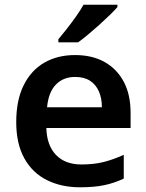

<svg xmlns="http://www.w3.org/2000/svg" viewBox="-20 -786 621 816"><path d="M299 -552Q372 -552 424.5 -522.5Q477 -493 506 -438.5Q535 -384 535 -306V-242H177Q179 -168 218 -127.5Q257 -87 326 -87Q379 -87 420.5 -97.5Q462 -108 506 -128V-27Q466 -8 423 1Q380 10 320 10Q241 10 179.5 -20.5Q118 -51 83.5 -113Q49 -175 49 -267Q49 -360 80.5 -423.5Q112 -487 168 -519.5Q224 -552 299 -552ZM299 -459Q249 -459 217.5 -426.5Q186 -394 180 -330H413Q413 -368 400.5 -397Q388 -426 363 -442.5Q338 -459 299 -459ZM479 -756Q467 -742 446.5 -722Q426 -702 401.5 -680Q377 -658 353.5 -638.5Q330 -619 312 -606H228V-619Q244 -638 264 -663.5Q284 -689 303.5 -716.5Q323 -744 335 -766H479Z"/></svg>

Font: Noto Sans Armenian SemiBold
Style: Regular
Weight: 600
Designer: Monotype Design Team
Foundry: Monotype Imaging Inc.
Version: Version 2.007